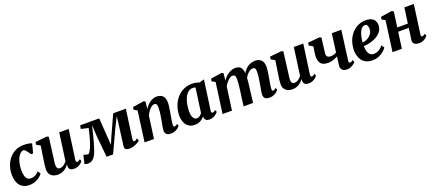

<svg xmlns="http://www.w3.org/2000/svg" viewBox="68 -1666 6244 2776"><g transform="rotate(-20 3190.0 -278.0)"><path d="M213.5 10Q128 10 77.8 -47.8Q27.5 -105.5 26.5 -216Q25.5 -277.5 44.2 -338.8Q63 -400 101.5 -451Q140 -502 198.8 -533Q257.5 -564 336.5 -564Q366 -564 400.5 -559.2Q435 -554.5 459 -544L422 -401.5L389.5 -402.5Q378 -421.5 363 -442.5Q348 -463.5 332.8 -478.5Q317.5 -493.5 305.5 -493.5Q282 -493.5 258.8 -474Q235.5 -454.5 217.2 -418.2Q199 -382 188.5 -332.2Q178 -282.5 179 -222.5Q180 -170 190.5 -137.2Q201 -104.5 220.8 -89.5Q240.5 -74.5 270 -74.5Q300.5 -74.5 323.8 -83.2Q347 -92 364.8 -106Q382.5 -120 396.5 -137L424 -91.5Q410.5 -71.5 382.2 -47.5Q354 -23.5 311.8 -6.8Q269.5 10 213.5 10Z M653.5 10Q622 10 591 -2Q560 -14 539 -41.2Q518 -68.5 517.5 -114.5Q517.5 -131.5 519 -152.5Q520.5 -173.5 523.5 -196.8Q526.5 -220 530 -243.8Q533.5 -267.5 537 -290L564.5 -471L504.5 -505.5L512 -545.5L693.5 -563.5L717.5 -551.5L684 -288Q681.5 -267 678.5 -245Q675.5 -223 672.8 -202.8Q670 -182.5 668.2 -165.5Q666.5 -148.5 666.5 -136.5Q666.5 -112 671.8 -97Q677 -82 688 -75.2Q699 -68.5 716 -68.5Q736.5 -68.5 756.5 -78Q776.5 -87.5 793.2 -102.8Q810 -118 823 -135L881 -559H1026.5L963 -104Q961 -85 966.5 -76.5Q972 -68 982 -68Q991 -68 1000.5 -72.8Q1010 -77.5 1027.5 -91.5L1041 -60Q1035.5 -51 1017.8 -34.2Q1000 -17.5 972 -3.8Q944 10 907.5 10Q869 10 849.5 -4.8Q830 -19.5 826.5 -45Q826 -48 825.8 -52.2Q825.5 -56.5 825.8 -61.5Q826 -66.5 826.8 -72Q827.5 -77.5 828 -82L826.5 -83Q813.5 -66.5 797 -49.8Q780.5 -33 759.2 -19.5Q738 -6 711.8 2Q685.5 10 653.5 10Z M1751.5 10Q1722 10 1701.8 -4.8Q1681.5 -19.5 1686.5 -54.5L1723.5 -336L1742.5 -496L1664.5 -338.5L1503.5 7H1404L1372.5 -320.5L1363.5 -495.5Q1346.5 -428.5 1331 -365.2Q1315.5 -302 1300 -246.8Q1284.5 -191.5 1269 -146.8Q1253.5 -102 1237 -71.5Q1216.5 -32.5 1187.5 -12.2Q1158.5 8 1116.5 8Q1109.5 8 1098.5 5.8Q1087.5 3.5 1077.8 1Q1068 -1.5 1067 -4L1098.5 -134.5Q1102.5 -132 1117.2 -128Q1132 -124 1147.5 -121Q1163 -118 1169.5 -118Q1174 -118 1178.8 -122.8Q1183.5 -127.5 1188.8 -135.2Q1194 -143 1199 -152.5Q1204 -162 1208.5 -171Q1222.5 -194 1236.5 -232Q1250.5 -270 1263.2 -314Q1276 -358 1286 -400Q1296 -442 1302.5 -473L1190.5 -498.5L1200 -551H1493.5L1515 -235.5L1522 -132.5L1565 -235.5L1708.5 -551H1903.5L1843 -115Q1840.5 -98.5 1841.8 -87.8Q1843 -77 1847.5 -72Q1852 -67 1858 -67Q1871 -67 1884 -75.2Q1897 -83.5 1907.5 -93.5L1922 -54Q1916.5 -47.5 1892.5 -32Q1868.5 -16.5 1832 -3.2Q1795.5 10 1751.5 10Z M2194.5 -440Q2211 -466.5 2231 -489Q2251 -511.5 2274.5 -528.2Q2298 -545 2324.5 -554.5Q2351 -564 2381 -564Q2437 -564 2471.5 -531.5Q2506 -499 2506 -419.5Q2506 -403 2501.8 -372.2Q2497.5 -341.5 2492 -307.8Q2486.5 -274 2482 -247Q2478 -221.5 2473 -194Q2468 -166.5 2464.5 -140.8Q2461 -115 2460.5 -96.5Q2460.5 -78.5 2466 -73.2Q2471.5 -68 2478 -68Q2486.5 -68 2496.5 -73Q2506.5 -78 2523 -90.5L2536 -58.5Q2531 -51 2513 -34.2Q2495 -17.5 2465.5 -3.8Q2436 10 2395 10Q2358 10 2339 -1.2Q2320 -12.5 2313 -30.2Q2306 -48 2306 -67Q2306.5 -78.5 2308.8 -95.5Q2311 -112.5 2314.8 -133Q2318.5 -153.5 2322.5 -175.2Q2326.5 -197 2330 -217Q2333.5 -238 2337.8 -261.8Q2342 -285.5 2345.2 -310.2Q2348.5 -335 2350.8 -358.8Q2353 -382.5 2352.5 -403Q2352.5 -430.5 2348 -445.2Q2343.5 -460 2334.2 -466Q2325 -472 2310 -472Q2294 -472 2277 -462Q2260 -452 2243 -434.5Q2226 -417 2210.8 -394.5Q2195.5 -372 2183 -347L2135.5 0H1991.5L2054.5 -470.5L2002.5 -498.5L2010 -538L2181 -564L2205 -551.5Z M3045.5 -105Q3043 -84.5 3048.5 -76.2Q3054 -68 3064.5 -68Q3072 -68 3082.5 -73Q3093 -78 3109.5 -91L3123 -59Q3117 -50 3098.8 -33.5Q3080.5 -17 3052 -3.5Q3023.5 10 2987.5 10Q2956 10 2935.8 -5.5Q2915.5 -21 2913.5 -51L2915 -65.5Q2900 -46.5 2877.8 -29.2Q2855.5 -12 2827.2 -1Q2799 10 2763.5 10Q2706 10 2668.2 -17.2Q2630.5 -44.5 2612.2 -90.5Q2594 -136.5 2594 -192.5Q2594 -248.5 2608.2 -302.2Q2622.5 -356 2650 -403.2Q2677.5 -450.5 2717.8 -486.8Q2758 -523 2810.2 -543.2Q2862.5 -563.5 2925.5 -563.5Q2953.5 -563.5 2984.5 -557Q3015.5 -550.5 3037 -543L3109.5 -563.5ZM2955 -494.5Q2946 -498.5 2935.8 -500.2Q2925.5 -502 2914.5 -502Q2878.5 -502 2851.2 -483.5Q2824 -465 2804.2 -433.5Q2784.5 -402 2772.2 -362.2Q2760 -322.5 2754.2 -279.8Q2748.5 -237 2748.5 -196.5Q2748.5 -155.5 2757.8 -126.8Q2767 -98 2783.5 -83.2Q2800 -68.5 2822 -68.5Q2834.5 -68.5 2845.8 -72.8Q2857 -77 2867.2 -84Q2877.5 -91 2886.5 -100.2Q2895.5 -109.5 2903 -119Z M3405.5 -551.5 3395 -439.5Q3410.5 -465 3432.2 -487.5Q3454 -510 3479.5 -527.2Q3505 -544.5 3533.2 -554.2Q3561.5 -564 3590.5 -564Q3626.5 -564 3651 -550.2Q3675.5 -536.5 3688.8 -506.2Q3702 -476 3704 -426Q3704 -418.5 3704 -409.8Q3704 -401 3703.2 -391.5Q3702.5 -382 3701 -372.5L3681.5 -399Q3697.5 -438.5 3719.5 -469Q3741.5 -499.5 3769 -520.8Q3796.5 -542 3828.8 -553Q3861 -564 3897 -564Q3952 -564 3987 -531.2Q4022 -498.5 4022 -419.5Q4022 -403 4018.2 -372.2Q4014.5 -341.5 4009 -307.8Q4003.5 -274 3998.5 -247Q3994 -221.5 3989.2 -194Q3984.5 -166.5 3981 -141Q3977.5 -115.5 3977 -96.5Q3977 -78.5 3982.2 -73.2Q3987.5 -68 3995 -68Q4004 -68 4014 -73.2Q4024 -78.5 4040.5 -92L4054 -60Q4048 -52 4030.2 -35.2Q4012.5 -18.5 3983 -4.2Q3953.5 10 3912 10Q3875 10 3855.8 -1.2Q3836.5 -12.5 3830 -30.2Q3823.5 -48 3823.5 -67Q3823.5 -82.5 3827.5 -107.2Q3831.5 -132 3836.8 -161Q3842 -190 3846.5 -218Q3851 -245 3856.5 -277.8Q3862 -310.5 3865.8 -343Q3869.5 -375.5 3869 -403Q3868.5 -444 3858.5 -458Q3848.5 -472 3827 -472Q3808 -472 3787 -461Q3766 -450 3745.8 -429.8Q3725.5 -409.5 3708.8 -381.5Q3692 -353.5 3681 -319L3704 -402.5Q3703.5 -379.5 3701.5 -352.5Q3699.5 -325.5 3696.8 -298.2Q3694 -271 3690.5 -246.5L3660.5 0H3514.5L3543.5 -217Q3547 -245.5 3551 -277.5Q3555 -309.5 3557.8 -341.8Q3560.5 -374 3560 -400.5Q3559 -445.5 3548 -458.8Q3537 -472 3512 -472Q3497.5 -472 3480.5 -462.8Q3463.5 -453.5 3446 -437Q3428.5 -420.5 3412.2 -399.2Q3396 -378 3384 -354.5L3335.5 0H3191L3255 -470.5L3203 -498.5L3210.5 -538L3381 -564Z M4263 10Q4231.5 10 4200.5 -2Q4169.5 -14 4148.5 -41.2Q4127.5 -68.5 4127 -114.5Q4127 -131.5 4128.5 -152.5Q4130 -173.5 4133 -196.8Q4136 -220 4139.5 -243.8Q4143 -267.5 4146.5 -290L4174 -471L4114 -505.5L4121.5 -545.5L4303 -563.5L4327 -551.5L4293.5 -288Q4291 -267 4288 -245Q4285 -223 4282.2 -202.8Q4279.5 -182.5 4277.8 -165.5Q4276 -148.5 4276 -136.5Q4276 -112 4281.2 -97Q4286.5 -82 4297.5 -75.2Q4308.5 -68.5 4325.5 -68.5Q4346 -68.5 4366 -78Q4386 -87.5 4402.8 -102.8Q4419.5 -118 4432.5 -135L4490.5 -559H4636L4572.5 -104Q4570.5 -85 4576 -76.5Q4581.5 -68 4591.5 -68Q4600.5 -68 4610 -72.8Q4619.5 -77.5 4637 -91.5L4650.5 -60Q4645 -51 4627.2 -34.2Q4609.5 -17.5 4581.5 -3.8Q4553.5 10 4517 10Q4478.5 10 4459 -4.8Q4439.5 -19.5 4436 -45Q4435.5 -48 4435.2 -52.2Q4435 -56.5 4435.2 -61.5Q4435.5 -66.5 4436.2 -72Q4437 -77.5 4437.5 -82L4436 -83Q4423 -66.5 4406.5 -49.8Q4390 -33 4368.8 -19.5Q4347.5 -6 4321.2 2Q4295 10 4263 10Z M4912.5 -551 4886 -338Q4885.5 -332.5 4884.8 -326.8Q4884 -321 4883.5 -315.5Q4883 -310 4883 -305Q4883 -276.5 4900 -263Q4917 -249.5 4949 -249.5Q4975.5 -249.5 4998.2 -257.5Q5021 -265.5 5037.5 -275.5L5074.5 -558H5221L5161 -104Q5158.5 -86 5163.8 -77Q5169 -68 5179 -68Q5186.5 -68 5197.5 -72.5Q5208.5 -77 5224.5 -90.5L5238 -58.5Q5229.5 -45 5210.2 -29Q5191 -13 5164 -1.5Q5137 10 5105 10Q5071 10 5049.5 -2.2Q5028 -14.5 5018.8 -34.5Q5009.5 -54.5 5012.5 -77.5L5030.5 -216Q5008 -205 4983.2 -194.8Q4958.5 -184.5 4932.8 -178.8Q4907 -173 4881 -173Q4805 -173 4772.5 -208.8Q4740 -244.5 4740 -309.5Q4740 -322 4741 -336Q4742 -350 4744 -364.8Q4746 -379.5 4748 -394L4759 -470L4699.5 -506L4706.5 -546L4888 -563.5Z M5717.5 -103.5Q5704 -82.5 5674.2 -55.5Q5644.5 -28.5 5599.8 -8.5Q5555 11.5 5496 11.5Q5439.5 11.5 5400.2 -7.5Q5361 -26.5 5337 -58.5Q5313 -90.5 5302 -130Q5291 -169.5 5290.5 -211Q5290.5 -287 5313.5 -352Q5336.5 -417 5378 -465Q5419.5 -513 5475.8 -540Q5532 -567 5597 -567Q5650 -567 5683.5 -551Q5717 -535 5733 -507.2Q5749 -479.5 5750 -445.5Q5751 -397.5 5731.2 -361.5Q5711.5 -325.5 5678.5 -300Q5645.5 -274.5 5605 -258.2Q5564.5 -242 5523.2 -234Q5482 -226 5447 -225.5Q5446.5 -189 5452.2 -160.2Q5458 -131.5 5470 -111.2Q5482 -91 5500.2 -80Q5518.5 -69 5542.5 -69Q5578.5 -69 5606 -81.2Q5633.5 -93.5 5654.2 -111.8Q5675 -130 5690 -148.5ZM5564.5 -504.5Q5535 -504.5 5513.8 -483Q5492.5 -461.5 5478.5 -427Q5464.5 -392.5 5457 -353.5Q5449.5 -314.5 5447.5 -279Q5467 -280 5489.5 -287.2Q5512 -294.5 5533.5 -307.5Q5555 -320.5 5572.8 -339.2Q5590.5 -358 5601 -382Q5611.5 -406 5610 -435.5Q5609 -470 5597.5 -487.2Q5586 -504.5 5564.5 -504.5Z M6272.5 -104Q6270 -85 6275.2 -76.5Q6280.5 -68 6290 -68Q6298.5 -68 6307.8 -72.5Q6317 -77 6335 -90.5L6348.5 -58.5Q6343 -50 6325.8 -33.5Q6308.5 -17 6280.5 -3.5Q6252.5 10 6215.5 10Q6185 10 6162.8 1Q6140.5 -8 6129.2 -25.5Q6118 -43 6121.5 -67L6147 -250H5984L5949.5 0H5806L5869.5 -470.5L5818 -498L5825.5 -537.5L5995.5 -563.5L6025 -549L5993 -312.5H6155.5L6188.5 -550.5H6333.5Z"/></g></svg>

Font: Merriweather 28pt ExtraBold
Style: Italic
Weight: 800
Italic angle: -7.8°
Version: Version 2.101